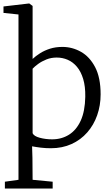

<svg xmlns="http://www.w3.org/2000/svg" viewBox="-25 -839 632 1101"><path d="M3 242V203L81 192V-756L-5 -765V-802L141 -819H143L162 -805V-501Q179.5 -517.5 204.5 -533.5Q229.5 -549.5 261.8 -559.8Q294 -570 333 -570Q389 -570 439 -542Q489 -514 520.5 -454Q552 -394 552 -298Q552 -234 532.2 -178Q512.5 -122 475.2 -79.5Q438 -37 385.2 -13Q332.5 11 267 11Q237 11 209.8 7.8Q182.5 4.5 159 0L161 66L162 192L277 203V242ZM274 -40Q328 -40 370.5 -66.5Q413 -93 437.8 -147Q462.5 -201 464 -284Q465 -343.5 452 -386.2Q439 -429 416 -456.2Q393 -483.5 363.2 -496.2Q333.5 -509 300 -509Q268.5 -509 241.5 -498.2Q214.5 -487.5 194 -472.5Q173.5 -457.5 162 -445V-75Q169.5 -58 203 -49Q236.5 -40 274 -40Z"/></svg>

Font: Merriweather Light
Style: Regular
Weight: 300
Designer: Eben Sorkin
Foundry: Eben Sorkin
Version: Version 2.100